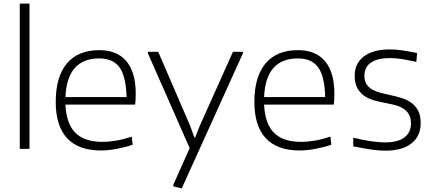

<svg xmlns="http://www.w3.org/2000/svg" viewBox="-20 -828 2408 1068"><path d="M90 -808H144V0H90Z M541 9Q417 9 353.5 -59Q290 -127 290 -261Q290 -401 352 -475Q414 -549 532 -549Q632 -549 683.5 -487Q735 -425 735 -307Q735 -286 734 -270.5Q733 -255 731 -246H344Q349 -140 399 -89.5Q449 -39 549 -39Q587 -39 627.5 -46Q668 -53 713 -68L718 -23Q678 -9 630 0Q582 9 541 9ZM532 -503Q353 -503 344 -288H684Q681 -403 645 -453Q609 -503 532 -503Z M945 209 944 200 1035 -4 803 -531V-540H860L1037 -130L1061 -64H1066L1092 -130L1276 -540H1331V-531L991 220Z M1646 9Q1522 9 1458.5 -59Q1395 -127 1395 -261Q1395 -401 1457 -475Q1519 -549 1637 -549Q1737 -549 1788.5 -487Q1840 -425 1840 -307Q1840 -286 1839 -270.5Q1838 -255 1836 -246H1449Q1454 -140 1504 -89.5Q1554 -39 1654 -39Q1692 -39 1732.5 -46Q1773 -53 1818 -68L1823 -23Q1783 -9 1735 0Q1687 9 1646 9ZM1637 -503Q1458 -503 1449 -288H1789Q1786 -403 1750 -453Q1714 -503 1637 -503Z M2125 10Q2108 10 2091 9Q2074 8 2053 5Q2032 2 2006 -2.5Q1980 -7 1945 -14V-62Q1995 -50 2039.5 -43Q2084 -36 2124 -36Q2193 -36 2229.5 -63.5Q2266 -91 2266 -142Q2266 -171 2255.5 -190Q2245 -209 2227 -221.5Q2209 -234 2185.5 -241Q2162 -248 2135 -253Q2103 -259 2070.5 -267Q2038 -275 2012 -291Q1986 -307 1969.5 -334.5Q1953 -362 1953 -407Q1953 -476 2004.5 -514.5Q2056 -553 2147 -553Q2163 -553 2177.5 -552Q2192 -551 2209 -549Q2226 -547 2248 -543Q2270 -539 2300 -533L2296 -484Q2244 -495 2211.5 -500Q2179 -505 2149 -505Q2080 -505 2043.5 -480Q2007 -455 2007 -407Q2007 -378 2018.5 -360Q2030 -342 2050 -330.5Q2070 -319 2096 -312Q2122 -305 2151 -299Q2184 -292 2214.5 -282.5Q2245 -273 2268.5 -256Q2292 -239 2306 -212Q2320 -185 2320 -143Q2320 -71 2269 -30.5Q2218 10 2125 10Z"/></svg>

Font: Encode Sans Wide
Style: ExtraLight
Weight: 200
Designer: Pablo Impallari, Andres Torresi
Foundry: Pablo Impallari, Andres Torresi
Version: Version 1.000; ttfautohint (v1.00) -l 8 -r 50 -G 200 -x 14 -